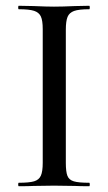

<svg xmlns="http://www.w3.org/2000/svg" viewBox="-20 -645 375 665"><path d="M289 -12Q291 -12 291 -6Q291 0 289 0Q257 0 239 -1L167 -2L97 -1Q78 0 45 0Q43 0 43 -6Q43 -12 45 -12Q81 -12 98 -17Q115 -22 121.5 -36.5Q128 -51 128 -81V-544Q128 -574 121.5 -588Q115 -602 98 -607.5Q81 -613 45 -613Q43 -613 43 -619Q43 -625 45 -625L97 -624Q141 -622 167 -622Q196 -622 240 -624L289 -625Q291 -625 291 -619Q291 -613 289 -613Q253 -613 236.5 -607Q220 -601 214 -586.5Q208 -572 208 -542V-81Q208 -50 213.5 -36Q219 -22 235.5 -17Q252 -12 289 -12Z"/></svg>

Font: Cormorant Infant Medium
Style: Regular
Weight: 500
Designer: Christian Thalmann (Catharsis Fonts)
Foundry: Catharsis Fonts
Version: Version 4.000